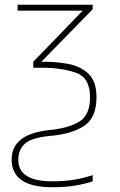

<svg xmlns="http://www.w3.org/2000/svg" viewBox="-20 -548 503 808"><path d="M200 240Q256 240 299 232.5Q342 225 370 215V189Q331 202 290.5 208.5Q250 215 200 215Q57 215 57 125Q57 81 85.5 56Q114 31 191 24Q283 16 334.5 -18.5Q386 -53 386 -139Q386 -206 352 -238Q318 -270 264.5 -279.5Q211 -289 154 -288L370 -509V-528H54V-503H328L120 -288V-263H156Q237 -263 298 -242.5Q359 -222 359 -139Q359 -65 315 -37Q271 -9 191 -1Q29 15 29 123Q29 240 200 240Z"/></svg>

Font: Noto Sans UI Thin
Style: Regular
Weight: 250
Designer: Monotype Design Team
Foundry: Monotype Imaging Inc.
Version: Version 1.901